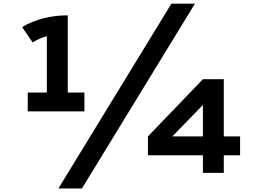

<svg xmlns="http://www.w3.org/2000/svg" viewBox="-20 -958 1455 1064"><path d="M303.7 86.4H434.1L1060.1 -937.5H929.7ZM799.8 -97.7H1104.5V0H1220.2V-97.7H1310.5V-202.1H1220.2V-519H1104.5L799.8 -202.1ZM935.1 -202.1 1104.5 -376.5V-202.1ZM133.8 -340.8H447.8V-445.3H355.5V-872.6H355L355.5 -873C261.2 -873 173.8 -850.6 102.5 -808.1L160.6 -723.1C186.5 -738.8 212.9 -750 239.7 -757.3V-445.3H133.8Z"/></svg>

Font: Krona One
Style: Regular
Weight: 400
Designer: Yvonne Schüttler
Foundry: Yvonne Schüttler
Version: Version 1.002